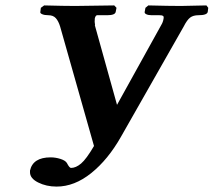

<svg xmlns="http://www.w3.org/2000/svg" viewBox="-20 -667 789 709"><path d="M242.2 -46.9Q260.3 -46.9 279.5 -63.2Q298.8 -79.6 327.1 -127.9L202.1 -568.8Q195.8 -589.4 186 -600.1Q176.3 -610.8 158.2 -610.8Q144.5 -610.8 136 -614.5Q127.4 -618.2 128.9 -623L130.9 -638.2L143.1 -647Q217.8 -645 257.8 -645L401.9 -647L410.2 -638.2L407.2 -623Q404.8 -610.8 376 -610.8H338.9Q333 -610.8 330.1 -599.1Q328.6 -585.9 331.1 -574.2H330.1L412.1 -279.8L575.2 -574.2Q582 -585 584 -598.1Q585.4 -606 582 -608.4Q578.6 -610.8 568.8 -610.8H540Q527.8 -610.8 520.5 -614.3Q513.2 -617.7 514.2 -623L517.1 -638.2L527.8 -647Q606 -645 647.9 -645L742.2 -647L749 -638.2L747.1 -623Q744.6 -610.8 712.9 -610.8Q693.8 -610.8 682.4 -602.3Q670.9 -593.8 658.2 -568.8L426.8 -162.1Q378.9 -77.6 316.9 -27.8Q254.9 22 189 22Q150.9 22 120.8 6.8Q90.8 -8.3 90.8 -30.8V-37.1Q101.6 -85.9 167 -85.9Q185.1 -85.9 203.4 -80.1Q221.7 -74.2 227.1 -64.9Q236.3 -46.9 242.2 -46.9Z"/></svg>

Font: Linux Libertine
Style: Bold Italic
Weight: 700
Italic angle: -11.5°
Designer: Philipp H. Poll
Foundry: Philipp H. Poll
Version: Version 4.0.5